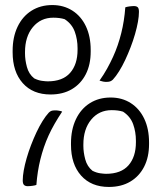

<svg xmlns="http://www.w3.org/2000/svg" viewBox="-20 -730 640 760"><path d="M187 -710Q232 -710 266.5 -688Q301 -666 320 -626Q339 -586 339 -532V-526Q339 -474 319.5 -436Q300 -398 264.5 -377Q229 -356 180 -356Q110 -356 70 -401Q30 -446 30 -523V-529Q30 -583 49.5 -624Q69 -665 104.5 -687.5Q140 -710 187 -710ZM79 -518Q79 -493 86.5 -465Q94 -437 115 -420Q131 -412 146 -410Q161 -408 169 -408Q228 -408 257.5 -441.5Q287 -475 287 -533V-539Q287 -574 276 -604.5Q265 -635 236 -654Q217 -660 191 -660Q141 -660 110 -622.5Q79 -585 79 -524ZM418 -344Q463 -344 497.5 -322Q532 -300 551 -260Q570 -220 570 -166V-160Q570 -108 550.5 -70Q531 -32 495.5 -11Q460 10 411 10Q341 10 301 -35Q261 -80 261 -157V-163Q261 -217 280.5 -258Q300 -299 335.5 -321.5Q371 -344 418 -344ZM310 -152Q310 -127 317.5 -99Q325 -71 346 -54Q362 -46 377 -44Q392 -42 400 -42Q459 -42 488.5 -75.5Q518 -109 518 -167V-173Q518 -208 507 -238.5Q496 -269 467 -288Q448 -294 422 -294Q372 -294 341 -256.5Q310 -219 310 -158ZM374 -411Q391 -435 404 -458.5Q417 -482 427.5 -505Q438 -528 446 -551.5Q454 -575 460 -599Q466 -623 470 -648.5Q474 -674 476 -701Q479 -702 483 -703Q487 -704 491.5 -704.5Q496 -705 500.5 -705.5Q505 -706 510 -706Q520 -706 525 -701.5Q530 -697 530 -683Q530 -666 526 -643.5Q522 -621 514.5 -595Q507 -569 497 -543Q487 -517 475.5 -492.5Q464 -468 451.5 -448Q439 -428 427 -415Q423 -411 417.5 -408.5Q412 -406 404 -406Q400 -406 396 -406Q392 -406 388.5 -407Q385 -408 381 -409Q377 -410 374 -411ZM226 -288Q210 -264 196.5 -240.5Q183 -217 172.5 -194Q162 -171 154 -147.5Q146 -124 140 -100Q134 -76 130 -50.5Q126 -25 124 2Q121 3 117 4Q113 5 108.5 5.5Q104 6 99.5 6.5Q95 7 90 7Q80 7 75 2Q70 -3 70 -16Q70 -33 74 -55.5Q78 -78 85.5 -104Q93 -130 103 -156Q113 -182 124.5 -206.5Q136 -231 148.5 -251Q161 -271 173 -284Q178 -289 183 -291Q188 -293 196 -293Q200 -293 204 -293Q208 -293 212 -292Q216 -291 219.5 -290.5Q223 -290 226 -288Z"/></svg>

Font: Recursive Casual Light
Style: Regular
Weight: 300
Version: Version 1.047